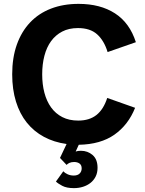

<svg xmlns="http://www.w3.org/2000/svg" viewBox="-20 -734 750 992"><path d="M307 151Q315 160 329.5 166.5Q344 173 361 173Q381 173 391.5 162.5Q402 152 402 136Q402 119 391 111Q380 103 363 103Q349 103 339 107.5Q329 112 324 118L290 82L324 10Q259 1 207 -27Q155 -55 118.5 -100.5Q82 -146 62.5 -209Q43 -272 43 -350Q43 -436 67 -503.5Q91 -571 135.5 -618Q180 -665 243.5 -689.5Q307 -714 386 -714Q498 -714 574 -665Q650 -616 682 -516L536 -465Q518 -524 482 -556.5Q446 -589 383 -589Q336 -589 301.5 -571Q267 -553 244 -521.5Q221 -490 209.5 -446Q198 -402 198 -350Q198 -298 209.5 -254.5Q221 -211 244 -179Q267 -147 302 -129Q337 -111 384 -111Q442 -111 478.5 -140Q515 -169 534 -228L678 -177Q643 -89 571.5 -38.5Q500 12 387 14L371 49Q381 45 398 45Q433 45 458.5 67Q484 89 484 133Q484 159 474 178.5Q464 198 447.5 211Q431 224 409 231Q387 238 362 238Q324 238 301.5 226Q279 214 269 204Z"/></svg>

Font: Post Grotesk Bold
Style: Bold
Weight: 700
Version: Version 1.0